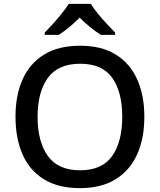

<svg xmlns="http://www.w3.org/2000/svg" viewBox="-20 -961 825 991"><path d="M725 -358Q725 -247 688 -164.5Q651 -82 577 -36Q503 10 393 10Q280 10 206 -36Q132 -82 96 -165Q60 -248 60 -359Q60 -469 96.5 -551Q133 -633 207 -679Q281 -725 394 -725Q504 -725 577.5 -679.5Q651 -634 688 -551.5Q725 -469 725 -358ZM174 -358Q174 -230 227 -156Q280 -82 393 -82Q507 -82 559 -156Q611 -230 611 -358Q611 -486 559.5 -559Q508 -632 394 -632Q280 -632 227 -559Q174 -486 174 -358ZM449 -941Q462 -919 484.5 -891.5Q507 -864 531.5 -837.5Q556 -811 574 -793V-781H501Q475 -797 446.5 -820Q418 -843 391 -870Q337 -815 283 -781H211V-793Q230 -812 253.5 -838Q277 -864 299 -891.5Q321 -919 335 -941Z"/></svg>

Font: Noto Sans Kannada Medium
Style: Regular
Weight: 500
Designer: Jelle Bosma - Monotype Design Team
Foundry: Monotype Imaging Inc.
Version: Version 2.005; ttfautohint (v1.8.4.7-5d5b)